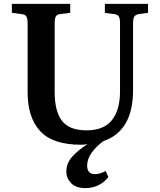

<svg xmlns="http://www.w3.org/2000/svg" viewBox="-20 -730 822 987"><path d="M421 237Q369 237 345 211Q321 185 321 152Q321 108 353 73.5Q385 39 430 11Q414 14 396 14Q251 14 186.5 -56Q122 -126 122 -255V-610Q122 -635 115.5 -645.5Q109 -656 88 -658L41 -664V-710H341V-664L291 -658Q273 -656 267 -645.5Q261 -635 261 -608V-257Q261 -158 298.5 -109Q336 -60 425 -60Q513 -60 555 -112Q597 -164 597 -261V-610Q597 -636 590.5 -646Q584 -656 563 -658L519 -664V-710H741V-664L696 -658Q677 -655 670.5 -645Q664 -635 664 -607V-268Q664 -161 625.5 -95.5Q587 -30 512 -5Q473 24 450.5 56Q428 88 428 121Q428 165 468 165Q495 165 523 149L537 180Q516 208 485 222.5Q454 237 421 237Z"/></svg>

Font: Literata 36pt SemiBold
Style: Regular
Weight: 600
Designer: Latin by Veronika Burian and Jose Scaglione. Greek by Irene Vlachou. Cyrillic by Vera Evstafieva.
Foundry: TypeTogether
Version: Version 3.002